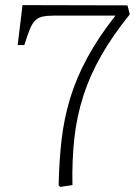

<svg xmlns="http://www.w3.org/2000/svg" viewBox="-20 -723 534 750"><path d="M215 7 209 1Q211 -93 220.5 -176.5Q230 -260 254 -339Q278 -418 321 -497.5Q364 -577 431 -662H191Q163 -662 145.5 -658Q128 -654 116.5 -642Q105 -630 96 -607.5Q87 -585 75 -547H49L68 -703L478 -702L487 -667Q420 -584 375.5 -506Q331 -428 305.5 -348.5Q280 -269 270.5 -183.5Q261 -98 263 0Z"/></svg>

Font: Literata 18pt ExtraLight
Style: Regular
Weight: 250
Designer: Latin by Veronika Burian and Jose Scaglione. Greek by Irene Vlachou. Cyrillic by Vera Evstafieva.
Foundry: TypeTogether
Version: Version 3.103;gftools[0.9.29]